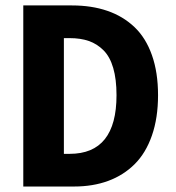

<svg xmlns="http://www.w3.org/2000/svg" viewBox="-20 -680 640 700"><path d="M64.9 0V-660.2H242.2Q314 -660.2 371.1 -640.6Q428.2 -621.1 470 -581.5Q511.7 -542 533.9 -479Q556.2 -416 556.2 -333Q556.2 -250 533.9 -186Q511.7 -122.1 470.9 -81.5Q430.2 -41 374.5 -20.5Q318.8 0 250 0ZM212.9 -119.1H233.9Q404.8 -119.1 404.8 -333Q404.8 -391.1 392.8 -432.1Q380.9 -473.1 357.4 -496.6Q334 -520 304 -530.5Q273.9 -541 233.9 -541H212.9Z"/></svg>

Font: Office Code Pro Bold
Style: Regular
Weight: 700
Designer: Nathan Rutzky & Paul D. Hunt
Foundry: Adobe Systems Incorporated
Version: Version 1.004;PS 001.004;hotconv 1.0.70;makeotf.lib2.5.58329